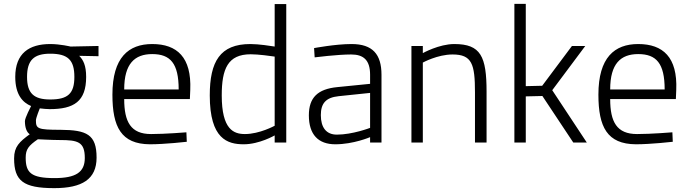

<svg xmlns="http://www.w3.org/2000/svg" viewBox="-20 -738 3569 994"><path d="M240 -223C156 -223 120 -254 120 -340C120 -427 156 -460 240 -460C332 -460 365 -427 365 -340C365 -254 332 -223 240 -223ZM289 -13C383 -13 419 -4 419 80C419 154 372 184 262 184C140 184 113 156 113 78C113 35 128 16 176 -17C176 -17 251 -13 289 -13ZM261 236C405 236 480 190 480 78C480 -42 429 -65 293 -66C174 -66 166 -72 166 -115C166 -128 186 -177 186 -177C197 -175 228 -173 237 -173C363 -173 426 -213 426 -340C426 -399 411 -428 390 -449L490 -447V-500L345 -497C345 -497 292 -510 240 -510C131 -510 59 -462 59 -340C59 -247 98 -207 141 -189C141 -189 109 -128 109 -111C109 -80 117 -54 134 -43C81 -4 53 21 53 82C53 198 100 236 261 236Z M623 -275C623 -408 677 -458 768 -458C862 -458 905 -410 905 -275H623ZM762 -44C657 -44 623 -107 623 -225H963L965 -273C972 -441 897 -510 768 -510C646 -510 562 -441 562 -248C562 -81 607 8 756 9C834 9 947 -4 947 -4L945 -53C945 -53 835 -44 762 -44Z M1248 -44C1190 -44 1128 -67 1128 -244C1128 -381 1159 -457 1278 -457C1318 -457 1382 -448 1402 -445V-87C1402 -87 1324 -44 1248 -44ZM1402 -717V-497C1383 -500 1320 -510 1276 -510C1119 -510 1066 -419 1066 -244C1066 -18 1158 9 1242 9C1323 9 1402 -37 1402 -37V0H1462V-717Z M1896 -76C1896 -76 1805 -41 1724 -41C1669 -41 1641 -78 1641 -142C1641 -202 1666 -233 1733 -240L1896 -257ZM1955 -351C1955 -457 1909 -510 1800 -510C1716 -510 1606 -489 1606 -489L1609 -441C1609 -441 1726 -456 1798 -456C1862 -456 1896 -427 1896 -351V-304L1726 -287C1625 -277 1579 -233 1579 -141C1579 -41 1628 9 1716 9C1810 9 1896 -28 1896 -28V0H1955V-351Z M2169 -414C2169 -414 2245 -456 2323 -456C2423 -456 2439 -407 2439 -260V0H2499V-263C2499 -446 2469 -510 2332 -510C2253 -510 2169 -463 2169 -463V-500H2110V0H2169Z M2702 -239 2788 -241 2948 0H3018L2839 -271L3010 -500H2941L2787 -294L2702 -292V-718H2643V0H2702Z M3139 -275C3139 -408 3193 -458 3284 -458C3378 -458 3421 -410 3421 -275H3139ZM3278 -44C3173 -44 3139 -107 3139 -225H3479L3481 -273C3488 -441 3413 -510 3284 -510C3162 -510 3078 -441 3078 -248C3078 -81 3123 8 3272 9C3350 9 3463 -4 3463 -4L3461 -53C3461 -53 3351 -44 3278 -44Z"/></svg>

Font: RazerF5 Light
Style: Regular
Weight: 300
Foundry: Razer Inc.
Version: Version 2